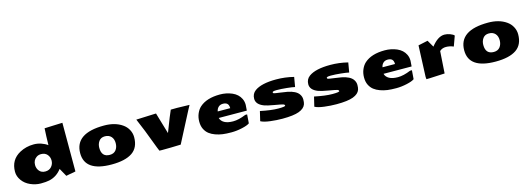

<svg xmlns="http://www.w3.org/2000/svg" viewBox="5 -1654 7219 2619"><g transform="rotate(-15 3614.5 -344.0)"><path d="M592.8 -460Q595.2 -592.3 601.6 -695.8Q616.7 -696.3 726.8 -700.9Q836.9 -705.6 854 -705.6H855.5V-18.6Q850.6 -16.1 827.1 -12.2L771.5 -2.9Q739.3 2.4 720.2 7.3Q665 -89.4 656.2 -107.4Q585.9 -14.6 478.5 8.3Q432.6 18.1 359.4 18.1Q286.1 18.1 214.1 -13.4Q142.1 -44.9 100.1 -103.5Q58.1 -162.1 58.1 -226.6Q58.1 -396.5 202.6 -474.1Q292.5 -522.5 400.4 -522.5Q453.6 -522.5 504.6 -505.1Q555.7 -487.8 592.8 -460ZM462.4 -368.2Q425.8 -368.2 398.4 -349.6Q346.7 -314.5 346.2 -245.6Q346.2 -196.3 376 -160.2Q405.8 -124 460.7 -124Q515.6 -124 547.9 -161.1Q580.1 -198.2 580.1 -247.8Q580.1 -297.4 549.1 -332.8Q518.1 -368.2 462.4 -368.2Z M1252.9 -244.1Q1252.9 -115.2 1368.2 -115.2Q1426.3 -115.2 1456.3 -153.8Q1486.3 -192.4 1486.3 -250.5Q1486.3 -308.6 1454.3 -343Q1422.4 -377.4 1366.2 -377.4Q1310.1 -377.4 1281.5 -337.6Q1252.9 -297.9 1252.9 -244.1ZM982.4 -240.2Q982.4 -522.5 1393.6 -522.5Q1546.9 -522.5 1647.5 -453.1Q1696.3 -419.9 1723.4 -369.6Q1750.5 -319.3 1750.5 -263.2Q1750.5 -116.2 1651.6 -49.1Q1552.7 18.1 1360.4 18.1Q982.4 18.1 982.4 -240.2Z M2015.6 -43.9Q1905.8 -339.4 1840.8 -486.3Q2093.3 -497.1 2107.2 -497.1Q2121.1 -497.1 2122.1 -497.1L2134.8 -453.1Q2179.7 -302.2 2210.4 -197.3Q2305.2 -445.3 2330.1 -496.1Q2352.1 -497.1 2416.7 -497.1Q2481.4 -497.1 2594.2 -492.7L2556.2 -421.9L2337.4 0Q2189 5.4 2072.3 5.4L2035.6 4.4Z M3118.7 -305.7Q3118.2 -351.6 3097.4 -370.6Q3076.7 -389.6 3036.9 -389.6Q2997.1 -389.6 2972.7 -366Q2948.2 -342.3 2942.4 -306.6ZM2743.2 -434.1Q2842.3 -522.5 3030.3 -522.5Q3119.6 -522.5 3200.2 -488.3Q3280.8 -453.1 3314.9 -382.8Q3334.5 -343.3 3334.5 -295.4L3328.6 -214.8L2932.6 -216.8Q2944.3 -172.4 2989.5 -147Q3034.7 -121.6 3112.8 -121.6Q3190.9 -121.6 3293 -164.1H3319.3L3310.1 -40Q3279.8 -17.1 3202.1 0.2Q3124.5 17.6 3051.5 17.6Q2978.5 17.6 2927.7 10.7Q2877 3.9 2827.1 -13.9Q2777.3 -31.7 2741.9 -59.3Q2706.5 -86.9 2684.6 -131.1Q2662.6 -175.3 2662.6 -237.1Q2662.6 -298.8 2685.1 -350.6Q2707.5 -402.3 2743.2 -434.1Z M3499.5 -163.1Q3653.3 -130.9 3752.4 -130.9Q3851.6 -130.9 3851.6 -145.8Q3851.6 -160.6 3829.8 -167.7Q3808.1 -174.8 3710.2 -191.4Q3612.3 -208 3572.3 -223.6Q3466.8 -263.7 3466.8 -344.2Q3467.3 -415 3521 -454.1Q3614.3 -522.5 3823.7 -522.5Q3949.2 -522.5 4071.3 -491.7L4047.9 -355Q4014.6 -363.3 3934.8 -371.6Q3855 -379.9 3794.2 -379.9Q3733.4 -379.9 3733.4 -363.3Q3733.4 -352.5 3745.8 -348.1Q3758.3 -343.8 3829.6 -334.5Q3900.9 -325.2 3931.6 -318.8Q4047.4 -295.4 4086.9 -239.7Q4112.3 -204.6 4112.3 -162.8Q4112.3 -121.1 4103.5 -96.2Q4083.5 -40 4006.1 -11Q3928.7 18.1 3771 18.1Q3688.5 18.1 3599.6 7.1Q3510.7 -3.9 3467.3 -27.8Z M4263.7 -163.1Q4417.5 -130.9 4516.6 -130.9Q4615.7 -130.9 4615.7 -145.8Q4615.7 -160.6 4594 -167.7Q4572.3 -174.8 4474.4 -191.4Q4376.5 -208 4336.4 -223.6Q4231 -263.7 4231 -344.2Q4231.4 -415 4285.2 -454.1Q4378.4 -522.5 4587.9 -522.5Q4713.4 -522.5 4835.4 -491.7L4812 -355Q4778.8 -363.3 4699 -371.6Q4619.1 -379.9 4558.3 -379.9Q4497.6 -379.9 4497.6 -363.3Q4497.6 -352.5 4510 -348.1Q4522.5 -343.8 4593.8 -334.5Q4665 -325.2 4695.8 -318.8Q4811.5 -295.4 4851.1 -239.7Q4876.5 -204.6 4876.5 -162.8Q4876.5 -121.1 4867.7 -96.2Q4847.7 -40 4770.3 -11Q4692.9 18.1 4535.2 18.1Q4452.6 18.1 4363.8 7.1Q4274.9 -3.9 4231.4 -27.8Z M5445.8 -305.7Q5445.3 -351.6 5424.6 -370.6Q5403.8 -389.6 5364 -389.6Q5324.2 -389.6 5299.8 -366Q5275.4 -342.3 5269.5 -306.6ZM5070.3 -434.1Q5169.4 -522.5 5357.4 -522.5Q5446.8 -522.5 5527.3 -488.3Q5607.9 -453.1 5642.1 -382.8Q5661.6 -343.3 5661.6 -295.4L5655.8 -214.8L5259.8 -216.8Q5271.5 -172.4 5316.7 -147Q5361.8 -121.6 5439.9 -121.6Q5518.1 -121.6 5620.1 -164.1H5646.5L5637.2 -40Q5606.9 -17.1 5529.3 0.2Q5451.7 17.6 5378.7 17.6Q5305.7 17.6 5254.9 10.7Q5204.1 3.9 5154.3 -13.9Q5104.5 -31.7 5069.1 -59.3Q5033.7 -86.9 5011.7 -131.1Q4989.7 -175.3 4989.7 -237.1Q4989.7 -298.8 5012.2 -350.6Q5034.7 -402.3 5070.3 -434.1Z M5854.5 4.4 5806.2 5.4Q5803.2 -17.1 5803.2 -27.3Q5803.2 -27.3 5821.3 -468.3L5956.5 -497.1L6013.2 -398.9Q6106 -518.6 6199.2 -518.6Q6237.8 -518.6 6279.1 -502.9Q6320.3 -487.3 6333.5 -469.7L6282.2 -328.1Q6228 -350.6 6176.3 -350.6Q6124.5 -350.6 6091.3 -321.3Q6089.4 -319.3 6087.4 -318.4L6086.4 -316.9L6065.9 -5.9Z M6675.8 -244.1Q6675.8 -115.2 6791 -115.2Q6849.1 -115.2 6879.2 -153.8Q6909.2 -192.4 6909.2 -250.5Q6909.2 -308.6 6877.2 -343Q6845.2 -377.4 6789.1 -377.4Q6732.9 -377.4 6704.3 -337.6Q6675.8 -297.9 6675.8 -244.1ZM6405.3 -240.2Q6405.3 -522.5 6816.4 -522.5Q6969.7 -522.5 7070.3 -453.1Q7119.1 -419.9 7146.2 -369.6Q7173.3 -319.3 7173.3 -263.2Q7173.3 -116.2 7074.5 -49.1Q6975.6 18.1 6783.2 18.1Q6405.3 18.1 6405.3 -240.2Z"/></g></svg>

Font: Seymour One
Style: Book
Weight: 400
Designer: vernon adams
Foundry: vernon adams
Version: Version 1.000; ttfautohint (v0.93) -l 8 -r 50 -G 200 -x 0 -w